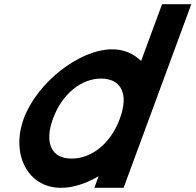

<svg xmlns="http://www.w3.org/2000/svg" viewBox="-20 -849 936 919"><path d="M94 -282C157.1 -453 358.7 -612 516.1 -613C573.6 -613 621.1 -591.8 655.3 -556.7L729.9 -759L755.7 -829H895.7L869.9 -759L695.3 -285.6L694 -282L597.4 -20L571.6 50H431.6L452 -5.5C392.2 29.4 329.3 50.4 271.6 50C112.6 50 30.9 -111 94 -282ZM234 -282C190.1 -163 227.8 -89 323.2 -90C417.7 -90 508.3 -160.8 552 -276.6L554 -282C597.5 -400 560.1 -472 464.4 -473C369.4 -473 277.5 -400 234 -282Z"/></svg>

Font: Nordica Plus
Style: NordicaClassicRgObl
Weight: 500
Version: Version 1.01